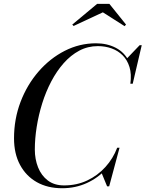

<svg xmlns="http://www.w3.org/2000/svg" viewBox="-20 -990 773 1020"><path d="M310 10Q233 10 175.8 -22.2Q118.5 -54.5 86.5 -114Q54.5 -173.5 54.5 -255Q54.5 -357.5 89.2 -448.8Q124 -540 184.8 -610Q245.5 -680 324 -720Q402.5 -760 490 -760Q549 -760 595.2 -736Q641.5 -712 665 -664.2Q688.5 -616.5 679.5 -545H672.5Q679.5 -596 668 -633.5Q656.5 -671 631.8 -695.8Q607 -720.5 573 -732.8Q539 -745 500 -745Q446.5 -745 401 -720.8Q355.5 -696.5 318.2 -654.2Q281 -612 252.2 -557.2Q223.5 -502.5 204.2 -440.8Q185 -379 175 -316.2Q165 -253.5 165 -195.5Q165 -144.5 182.2 -101Q199.5 -57.5 234 -31.2Q268.5 -5 320.5 -5Q387.5 -5 443.2 -31.2Q499 -57.5 540 -102.8Q581 -148 602.5 -205H610.5Q590.5 -143.5 546.8 -94.8Q503 -46 442.2 -18Q381.5 10 310 10ZM549 0 520 -70.5Q537.5 -89.5 555.8 -110.2Q574 -131 590 -164.5L602.5 -205H615L560 0ZM672.5 -545 678.5 -577.5Q678 -606.5 672.8 -631Q667.5 -655.5 653.5 -678.5L722 -750H733L685 -545ZM371 -852 364 -859.5 496 -969.5H561L649.5 -859.5L642 -851L526.5 -924.5Z"/></svg>

Font: Bodoni Moda 18pt
Style: Italic
Weight: 400
Italic angle: -13°
Designer: Owen Earl
Foundry: indestructible type
Version: Version 2.005